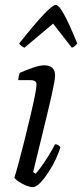

<svg xmlns="http://www.w3.org/2000/svg" viewBox="-20 -768 337 788"><path d="M114 0Q103 0 86 -7Q69 -14 55.5 -23.5Q42 -33 39 -39Q45 -57 56 -97.5Q67 -138 79.5 -188Q92 -238 103.5 -286.5Q115 -335 122.5 -372Q130 -409 130 -421Q130 -439 106 -439H55Q55 -446 57 -455Q59 -464 61 -469Q86 -480 114.5 -490Q143 -500 163 -500Q182 -500 194 -490Q206 -480 206 -458Q206 -440 193 -382Q180 -324 159.5 -240.5Q139 -157 116 -62L126 -55Q135 -64 150 -85Q165 -106 180.5 -131Q196 -156 206 -176Q214 -176 219.5 -172Q225 -168 228 -164Q222 -143 209 -115Q196 -87 179 -61Q162 -35 145 -17.5Q128 0 114 0ZM80 -572Q72 -576 66 -581Q60 -586 59 -590Q125 -673 161 -710.5Q197 -748 209 -748Q221 -748 242 -710.5Q263 -673 297 -590Q294 -586 289 -580.5Q284 -575 275 -572L198 -671Z"/></svg>

Font: Texturina 72pt 72pt Light
Style: Italic
Weight: 300
Italic angle: -11°
Designer: Guillermo Torres Carreño
Foundry: Omnibus-Type
Version: Version 1.002; ttfautohint (v1.8.3)